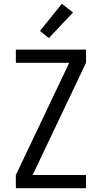

<svg xmlns="http://www.w3.org/2000/svg" viewBox="-20 -998 540 1018"><path d="M64 0V-70L347 -665H64V-735H436V-665L153 -70H436V0ZM239 -796 192 -834 308 -978 367 -932Z"/></svg>

Font: Iosevka srxl
Style: Regular
Weight: 400
Monospace: yes
Designer: Belleve Invis
Foundry: Belleve Invis
Version: Version 33.0.1; ttfautohint (v1.8.3)